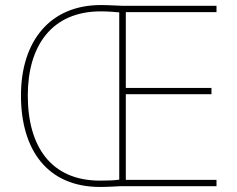

<svg xmlns="http://www.w3.org/2000/svg" viewBox="-20 -830 939 760"><path d="M379 -810C178 -810 63 -667 63 -452C63 -236 168 -90 376 -90C409 -90 434 -92 456 -93H837V-118H478V-457H817V-482H478V-782H837V-807H466C431 -808 412 -810 379 -810ZM379 -785C412 -785 437 -782 452 -781V-119C434 -116 409 -115 376 -115C182 -115 90 -250 90 -452C90 -649 185 -785 379 -785Z"/></svg>

Font: Noto Sans Kannada UI Thin
Style: Regular
Weight: 100
Designer: Jelle Bosma - Monotype Design Team
Foundry: Monotype Imaging Inc.
Version: Version 2.005